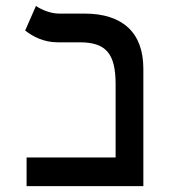

<svg xmlns="http://www.w3.org/2000/svg" viewBox="-20 -632 626 652"><path d="M70.3 0H466.8V-398.9C466.8 -520.5 397 -585.9 266.6 -585.9H179.7C148.9 -585.9 116.7 -601.6 102.1 -611.8L65.4 -528.3C91.3 -508.3 127.9 -488.3 175.8 -488.3H251C338.9 -488.3 372.6 -451.2 372.6 -346.2V-97.2H70.3Z"/></svg>

Font: CaskaydiaCove Nerd Font
Style: Regular
Weight: 400
Designer: Aaron Bell
Foundry: Saja Typeworks
Version: Version 2111.1;Nerd Fonts 2.3.3